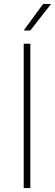

<svg xmlns="http://www.w3.org/2000/svg" viewBox="-20 -964 282 984"><path d="M101.5 0V-740H135.5V0ZM101.5 -808 201 -944H242L135.5 -808Z"/></svg>

Font: Encode Sans Semi Expanded Thin
Style: Regular
Weight: 250
Width: 6
Designer: Multiple Designers
Foundry: Impallari Type
Version: Version 2.000